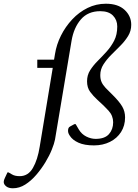

<svg xmlns="http://www.w3.org/2000/svg" viewBox="-146 -770 740 1030"><path d="M367 -25Q416 -25 438.5 -50.5Q461 -76 461 -114Q461 -149 436.5 -176Q412 -203 377 -234Q354 -255 337.5 -277.5Q321 -300 321 -334Q321 -367 337.5 -393Q354 -419 378 -443Q402 -467 426 -493.5Q450 -520 466.5 -552Q483 -584 483 -628Q483 -663 460 -686.5Q437 -710 392 -710Q326 -710 288 -666Q250 -622 238 -552L149 -21Q145 0 132 32.5Q119 65 97.5 100.5Q76 136 48.5 168Q21 200 -10.5 220Q-42 240 -77 240Q-100 240 -113 229.5Q-126 219 -126 206Q-126 197 -120 185L-106 155H-100L-81 166Q-66 175 -40 175Q5 175 30.5 131Q56 87 67 17L137 -406H54V-450H144L149 -480Q157 -531 181 -579Q205 -627 241.5 -666Q278 -705 324 -727.5Q370 -750 422 -750Q487 -750 522.5 -717Q558 -684 558 -637Q558 -604 541 -576.5Q524 -549 499.5 -524.5Q475 -500 450.5 -475.5Q426 -451 409 -424.5Q392 -398 392 -367Q392 -345 399 -329.5Q406 -314 421 -298Q436 -282 460 -259Q495 -224 510 -198Q525 -172 525 -140Q525 -96 503.5 -62Q482 -28 444 -9Q406 10 358 10Q307 10 275 -4.5Q243 -19 229 -41Q223 -50 221 -56Q219 -62 219 -69Q219 -75 221 -81.5Q223 -88 231 -92L253 -104H260L277 -75Q292 -50 317 -37.5Q342 -25 367 -25Z"/></svg>

Font: Spectral
Style: Italic
Weight: 400
Italic angle: -10°
Designer: Jean-Baptiste Levee
Foundry: Production Type
Version: Version 2.001